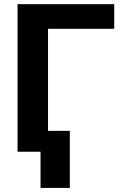

<svg xmlns="http://www.w3.org/2000/svg" viewBox="-20 -731 598 925"><path d="M530.3 -710.9V-592.3H211.4V0H64.5V-710.9ZM316.4 -100.6V174.3H175.3V-100.6Z"/></svg>

Font: RobotoDEMO
Style: Regular
Weight: 400
Designer: Christian Robertson
Foundry: Google
Version: Version 2.136